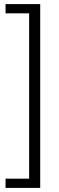

<svg xmlns="http://www.w3.org/2000/svg" viewBox="-20 -755 288 936"><path d="M176 -735V161H7V116H122V-690H7V-735Z"/></svg>

Font: Archivo Condensed ExtraLight
Style: Regular
Weight: 250
Width: 3
Designer: Hector Gatti
Foundry: Omnibus-Type
Version: Version 2.001